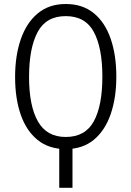

<svg xmlns="http://www.w3.org/2000/svg" viewBox="-20 -716 640 935"><path d="M268.5 198.5V0H333V198.5ZM546.5 -342.5Q546.5 -240 519 -160.2Q491.5 -80.5 436.8 -35.2Q382 10 300 10Q218.5 10 163.5 -34.2Q108.5 -78.5 81 -157.5Q53.5 -236.5 53.5 -341Q53.5 -444 81 -524.2Q108.5 -604.5 163.5 -650.5Q218.5 -696.5 300 -696.5Q382 -696.5 436.8 -651.8Q491.5 -607 519 -527.2Q546.5 -447.5 546.5 -342.5ZM478.5 -342.5Q478.5 -483 437 -560.2Q395.5 -637.5 300 -637.5Q204.5 -637.5 163 -559.5Q121.5 -481.5 121.5 -341Q121.5 -201 164.5 -125Q207.5 -49 300 -49Q395 -49 436.8 -125.2Q478.5 -201.5 478.5 -342.5Z"/></svg>

Font: Fira Code Light Light
Style: Regular
Weight: 300
Monospace: yes
Version: Version 5.002